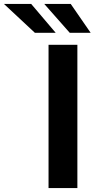

<svg xmlns="http://www.w3.org/2000/svg" viewBox="-164 -949 492 969"><path d="M81 0V-723H226.5V0ZM12 -783.5 -144 -929H-6.5L117 -783.5ZM188 -783.5 59.5 -929H193L293.5 -783.5Z"/></svg>

Font: Public Sans Thin
Style: Bold
Weight: 700
Version: Version 2.001